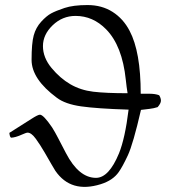

<svg xmlns="http://www.w3.org/2000/svg" viewBox="-20 -726 674 760"><path d="M538 -291Q507 -156 486 -111Q465 -66 450 -45Q427 -12 379 3Q261 40 199 -50Q192 -61 183.5 -76Q175 -91 157 -122Q139 -153 121.5 -177Q104 -201 89 -201Q84 -201 62.5 -191.5Q41 -182 25 -181Q19 -181 17 -200Q79 -239 104.5 -255.5Q130 -272 138 -272Q152 -272 186 -222Q198 -203 209.5 -180.5Q221 -158 241 -120Q292 -22 360 -22Q411 -22 451 -119Q475 -178 489 -292Q364 -296 301 -305Q238 -314 205 -339Q105 -413 105 -489Q105 -555 113.5 -586Q122 -617 143 -640Q164 -663 182.5 -673Q201 -683 235.5 -694.5Q270 -706 326.5 -706Q383 -706 425.5 -679Q468 -652 493 -604Q537 -521 537 -355Q545 -355 570 -355Q595 -355 610 -349Q617 -338 617 -327.5Q617 -317 604 -302Q589 -297 571.5 -295Q554 -293 538 -291ZM485 -357Q481 -381 478 -410Q464 -545 400 -610Q348 -663 279 -663Q227 -663 188.5 -626Q150 -589 150 -543.5Q150 -498 184 -457Q218 -416 258.5 -392.5Q299 -369 349 -363Q399 -357 485 -357Z"/></svg>

Font: Cardo
Style: Regular
Weight: 400
Designer: David J. Perry
Foundry: David J. Perry
Version: Version 1.0451